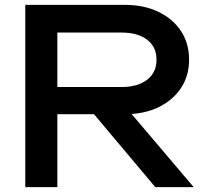

<svg xmlns="http://www.w3.org/2000/svg" viewBox="-20 -770 851 790"><path d="M176 -412H481Q547 -412 585.5 -442Q624 -472 624 -524Q624 -577 585.5 -606.5Q547 -636 481 -636H157L216 -710V0H84V-750H493Q572 -750 631.5 -721.5Q691 -693 724.5 -642.5Q758 -592 758 -524Q758 -458 724.5 -407.5Q691 -357 631.5 -328.5Q572 -300 493 -300H176ZM324 -351H479L777 0H619Z"/></svg>

Font: Unbounded
Style: Regular
Weight: 400
Designer: Luke Prowse, Jean-Baptiste Morizot, Fátima Lázaro, Florian Runge
Foundry: NaN
Version: Version 1.701;gftools[0.9.28.dev5+ged2979d]